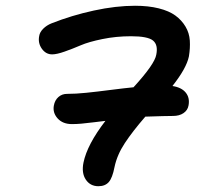

<svg xmlns="http://www.w3.org/2000/svg" viewBox="-20 -643 740 667"><path d="M230 -211.9Q198.2 -211.9 180.4 -231.4Q162.6 -251 167 -275.9Q170.4 -294.9 182.9 -305.9Q195.3 -316.9 212.9 -316.9Q243.2 -316.9 279.1 -320.6Q314.9 -324.2 364.3 -330.6Q413.6 -336.9 443.8 -339.8Q517.6 -420.4 522.9 -453.1Q529.8 -487.3 511.5 -502.2Q493.2 -517.1 435.1 -517.1Q383.3 -517.1 335.7 -507.3Q288.1 -497.6 260.3 -485.6Q232.4 -473.6 204.8 -463.9Q177.2 -454.1 161.1 -454.1Q139.2 -454.1 125.2 -473.9Q111.3 -493.7 116.2 -518.1Q118.2 -531.2 130.1 -543.2Q142.1 -555.2 159.2 -562Q229.5 -589.8 306.2 -606.4Q382.8 -623 449.2 -623Q495.6 -623 531.5 -614Q567.4 -605 589.4 -588.9Q611.3 -572.8 624.5 -550.5Q637.7 -528.3 639.4 -502.2Q641.1 -476.1 636.2 -446.8Q627.9 -406.2 579.1 -344.2Q610.8 -339.4 625.5 -321Q640.1 -302.7 634.8 -275.9Q631.8 -259.8 617.4 -250Q603 -240.2 581.1 -240.2Q556.6 -240.2 484.9 -237.8Q440.4 -186.5 413.6 -145.8Q386.7 -105 377.9 -63Q370.6 -24.9 357.9 -10.5Q345.2 3.9 321.8 3.9Q293.5 3.9 278.1 -19Q262.7 -42 270 -78.1Q282.7 -140.6 346.2 -223.1Q334 -221.7 306.6 -218.3Q279.3 -214.8 262.5 -213.4Q245.6 -211.9 230 -211.9Z"/></svg>

Font: Shantell Sans Irregular Bouncy
Style: Italic
Weight: 500
Italic angle: -11.31°
Designer: Stephen Nixon, Anya Danilova, Shantell Martin
Foundry: Arrow Type
Version: Version 1.006;[9816181b4]